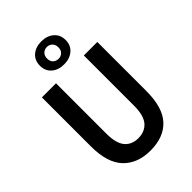

<svg xmlns="http://www.w3.org/2000/svg" viewBox="-258 -996 1117 1117"><g transform="rotate(-45 300.0 -437.5)"><path d="M301 12Q194 12 133 -52Q72 -116 72 -250V-654H188V-241Q188 -160 218 -124.5Q248 -89 301 -89Q355 -89 386 -124.5Q417 -160 417 -241V-654H528V-250Q528 -115 469 -51.5Q410 12 301 12ZM300 -698Q253 -698 223.5 -723.5Q194 -749 194 -792Q194 -836 223.5 -861.5Q253 -887 300 -887Q346 -887 376 -861.5Q406 -836 406 -792Q406 -749 376 -723.5Q346 -698 300 -698ZM300 -744Q319 -744 332.5 -756.5Q346 -769 346 -792Q346 -815 332.5 -828Q319 -841 300 -841Q280 -841 266.5 -828Q253 -815 253 -792Q253 -769 266.5 -756.5Q280 -744 300 -744Z"/></g></svg>

Font: Source Code Pro Semibold
Style: Regular
Weight: 600
Monospace: yes
Designer: Paul D. Hunt, Teo Tuominen
Foundry: Adobe Systems Incorporated
Version: Version 2.030;PS 1.000;hotconv 16.6.51;makeotf.lib2.5.65220